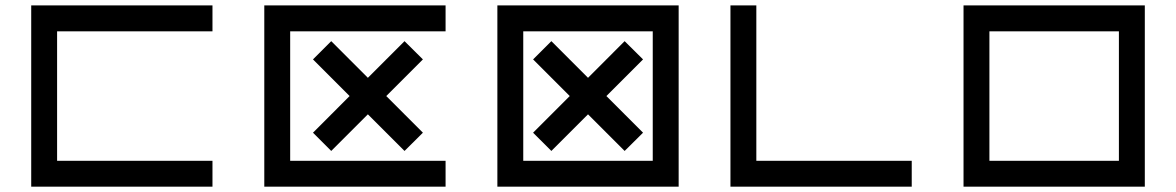

<svg xmlns="http://www.w3.org/2000/svg" viewBox="-20 -704 4435 724"><path d="M781.2 -683.6V-585.9H195.3V-97.7H781.2V0H97.7V-683.6Z M1660.2 -683.6V-585.9H1074.2V-97.7H1660.2V0H976.6V-683.6ZM1436.5 -341.8 1574.7 -203.6 1505.4 -134.8 1367.2 -272.9 1229 -134.8 1160.2 -203.6 1298.3 -341.8 1160.2 -480 1229 -548.8 1367.2 -410.6 1505.4 -548.8 1574.7 -480Z M1953.1 -585.9V-97.7H2441.4V-585.9ZM1855.5 -683.6H2539.1V0H1855.5ZM2266.6 -341.8 2404.8 -203.6 2335.4 -134.8 2197.3 -272.9 2059.1 -134.8 1990.2 -203.6 2128.4 -341.8 1990.2 -480 2059.1 -548.8 2197.3 -410.6 2335.4 -548.8 2404.8 -480Z M2734.4 -683.6H2832V-97.7H3418V0H2734.4Z M3710.9 -585.9V-97.7H4199.2V-585.9ZM3613.3 -683.6H4296.9V0H3613.3Z"/></svg>

Font: BabelStone Club Penguin
Style: Regular
Weight: 400
Designer: Andrew West
Foundry: BabelStone
Version: Version 1.02 November 6, 2013